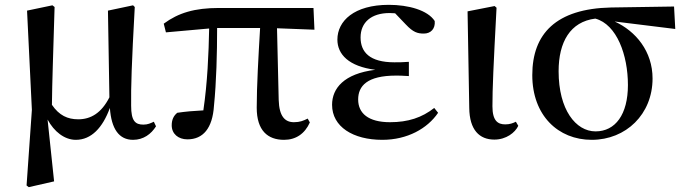

<svg xmlns="http://www.w3.org/2000/svg" viewBox="-20 -563 2838 795"><path d="M294 16C358 16 405 -34 435 -116C441 -29 473 16 531 16C574 16 606 -8 626 -40L617 -59C604 -53 592 -47 574 -47C540 -47 523 -62 523 -125C522 -201 525 -299 538 -534L531 -541L427 -519L433 -160C400 -95 356 -69 304 -69C260 -69 225 -85 195 -129C196 -227 200 -328 206 -534L197 -541L92 -519L112 -108L90 205L99 212L204 188L177 -68C204 -18 247 16 294 16Z M1156 16C1205 16 1242 -9 1263 -56L1254 -72C1236 -63 1222 -57 1197 -57C1160 -57 1136 -81 1134 -149L1127 -446L1282 -440L1278 -530H887C786 -530 719 -510 658 -465L667 -429L846 -445C844 -341 839 -221 822 -106C782 -104 748 -101 714 -96C698 -83 691 -66 691 -44C691 -9 718 14 756 14C821 14 860 -32 866 -125C876 -224 879 -343 879 -447H1057C1050 -328 1043 -206 1043 -117C1043 -22 1089 16 1156 16Z M1563 16C1667 16 1750 -31 1794 -96L1778 -116C1727 -76 1670 -57 1595 -57C1505 -57 1463 -94 1463 -151C1463 -207 1500 -250 1620 -250C1632 -250 1643 -250 1673 -248V-307C1648 -305 1631 -305 1613 -305C1511 -305 1473 -347 1473 -408C1473 -470 1517 -509 1593 -509L1616 -508L1660 -462C1691 -429 1709 -424 1735 -424C1764 -424 1783 -444 1780 -476C1751 -521 1671 -543 1590 -543C1446 -543 1377 -476 1377 -399C1377 -338 1424 -288 1534 -274C1404 -258 1355 -197 1355 -129C1355 -38 1442 16 1563 16Z M2027 15C2076 15 2113 -14 2126 -42L2116 -59C2104 -53 2091 -48 2072 -48C2041 -48 2019 -63 2019 -123C2019 -197 2023 -286 2036 -531L2028 -538L1916 -516L1923 -116C1924 -25 1965 15 2027 15Z M2430 16C2572 16 2682 -90 2682 -238C2682 -350 2613 -434 2525 -474L2776 -443L2771 -536L2510 -532C2282 -527 2184 -423 2184 -252C2184 -85 2291 16 2430 16ZM2445 -486C2534 -462 2580 -335 2580 -211C2580 -89 2528 -19 2446 -19C2364 -19 2293 -109 2293 -268C2293 -389 2341 -473 2445 -486Z"/></svg>

Font: Noto Serif CJK SC SemiBold
Style: Regular
Weight: 600
Designer: Ryoko NISHIZUKA 西塚涼子 (kana & ideographs); Frank Grießhammer (Latin, Greek & Cyrillic); Wenlong ZHANG 张文龙 (bopomofo); San
Foundry: Adobe
Version: Version 2.001;hotconv 1.1.0;makeotfexe 2.6.0